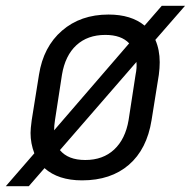

<svg xmlns="http://www.w3.org/2000/svg" viewBox="-28 -610 656 660"><path d="M608 -590 506 -473Q521 -439 521 -396Q521 -376 518 -353L493 -197Q477 -97 415 -43.5Q353 10 254 10Q172 10 125 -32L71 30H-8L90 -83Q77 -117 77 -153Q77 -167 81 -197L106 -353Q121 -449 185 -504.5Q249 -560 345 -560Q423 -560 469 -522L528 -590ZM161 -197Q158 -178 158 -162L416 -461Q389 -490 334 -490Q273 -490 234.5 -454.5Q196 -419 185 -353ZM438 -353Q443 -377 441 -397L178 -94Q206 -60 265 -60Q326 -60 364.5 -96Q403 -132 414 -197Z"/></svg>

Font: JetBrains Mono Semi Light
Style: Italic
Weight: 350
Italic angle: -9°
Monospace: yes
Designer: Philipp Nurullin, Konstantin Bulenkov
Foundry: JetBrains
Version: 2.002